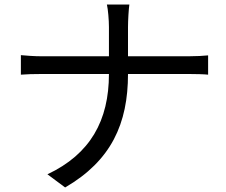

<svg xmlns="http://www.w3.org/2000/svg" viewBox="-20 -788 995 846"><path d="M72 -459C93 -461 130 -462 167 -462H460C460 -257 378 -109 189 -20L267 38C470 -80 544 -243 544 -462H809C840 -462 881 -461 897 -459V-544C881 -542 843 -540 810 -540H544V-668C544 -698 547 -748 550 -768H451C456 -748 460 -699 460 -669V-540H165C130 -540 93 -543 72 -545Z"/></svg>

Font: GenEiGothic-pro-Regular
Style: Regular
Weight: 400
Designer: Ryoko NISHIZUKA (kana & ideographs); Paul D. Hunt (Latin, Greek & Cyrillic); Wenlong ZHANG (bopomofo); Sandoll Communica
Foundry: Adobe Systems Incorporated; o_tamon
Version: Version 1.000.140830